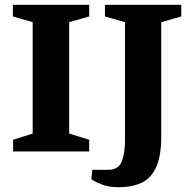

<svg xmlns="http://www.w3.org/2000/svg" viewBox="-20 -635 799 805"><path d="M35 0V-49L117 -75V-542L34 -566V-615H354V-566L270 -542V-75L354 -49V0ZM478 150Q437 150 409.5 139.5Q382 129 363 117L367 77H433Q477 77 490.5 42Q504 7 504 -45V-542L420 -566V-615H740V-566L656 -542V-63Q656 20 634.5 66.5Q613 113 573 131.5Q533 150 478 150Z"/></svg>

Font: Manuale ExtraBold
Style: Regular
Weight: 800
Version: Version 1.002